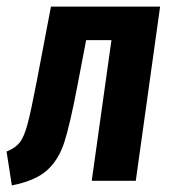

<svg xmlns="http://www.w3.org/2000/svg" viewBox="-31 -550 520 584"><path d="M382 0H248L308 -428H231L205 -292Q182 -171 164.5 -117Q147 -63 111.5 -31.5Q76 0 5 14L-11 -89Q16 -100 29 -116.5Q42 -133 52.5 -171.5Q63 -210 81 -304L124 -530H456Z"/></svg>

Font: Fira Sans Extra Condensed SemiBold
Style: Italic
Weight: 600
Width: 3
Italic angle: -8°
Designer: Carrois Corporate & Edenspiekermann AG
Foundry: Carrois Corporate GbR & Edenspiekermann AG
Version: Version 4.203